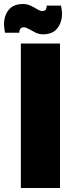

<svg xmlns="http://www.w3.org/2000/svg" viewBox="-59 -937 364 957"><path d="M45 -720H240V0H45ZM245 -909Q247 -899 248.5 -888.5Q250 -878 250 -868Q250 -825 226.5 -795.5Q203 -766 155 -766Q135 -766 117 -775Q99 -784 84.5 -792.5Q70 -801 60 -801Q47 -801 42 -793Q37 -785 37 -774H-34Q-36 -785 -37.5 -795Q-39 -805 -39 -815Q-39 -859 -15.5 -888Q8 -917 56 -917Q76 -917 94 -908.5Q112 -900 126.5 -891Q141 -882 151 -882Q165 -882 169.5 -890Q174 -898 174 -909Z"/></svg>

Font: Protest Guerrilla
Style: Regular
Weight: 400
Designer: Octavio Pardo
Foundry: Ashler Design
Version: Version 2.005; ttfautohint (v1.8.4.7-5d5b)